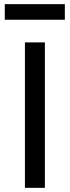

<svg xmlns="http://www.w3.org/2000/svg" viewBox="-20 -904 336 924"><path d="M100 0V-700H196V0ZM3 -809V-884H292V-809Z"/></svg>

Font: Orienta
Style: Regular
Weight: 400
Designer: Eduardo Rodriguez Tunni
Foundry: Eduardo Rodriguez Tunni
Version: Version 1.002; ttfautohint (v1.8.4.7-5d5b);gftools[0.9.23]